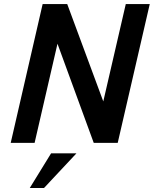

<svg xmlns="http://www.w3.org/2000/svg" viewBox="-20 -710 764 954"><path d="M605 -689.9H724.1L564.9 0H445.8L265.6 -492.7L151.9 0H33.2L191.9 -689.9H314L493.2 -206.1ZM127.9 224.1 233.9 51.8H359.9L198.7 224.1Z"/></svg>

Font: HK Grotesk Legacy
Style: Bold Italic
Weight: 700
Italic angle: -13°
Designer: Alfredo Marco Pradil
Foundry: Hanken Design Co.
Version: Version 2.022;PS 002.022;hotconv 1.0.88;makeotf.lib2.5.64775